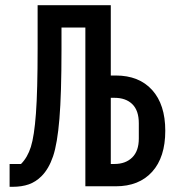

<svg xmlns="http://www.w3.org/2000/svg" viewBox="-20 -718 680 740"><path d="M309 -612H217V-525Q217 -356 209 -260Q201 -164 184.5 -115.5Q168 -67 140 -39Q118 -17 91 -7.5Q64 2 28 2H17V-86H61Q86 -111 99 -152Q112 -193 118.5 -280.5Q125 -368 125 -532V-698H407V-427H426Q516 -427 566.5 -371Q617 -315 617 -214Q617 -112 566.5 -56Q516 0 426 0H309ZM421 -86Q464 -86 489.5 -111Q515 -136 515 -184V-243Q515 -292 490 -316.5Q465 -341 421 -341H407V-86Z"/></svg>

Font: Writer Medium
Style: Regular
Weight: 500
Monospace: yes
Designer: Mike Abbink, Paul van der Laan, Pieter van Rosmalen
Foundry: Bold Monday
Version: Version 2.001 2020